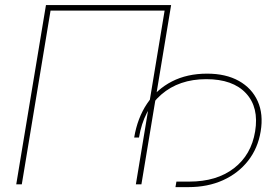

<svg xmlns="http://www.w3.org/2000/svg" viewBox="-20 -748 1125 779"><path d="M674.3 -727.5 553.7 0H531.2L647.9 -705.1H185.1L68.4 0H45.9L166.5 -727.5ZM691.9 11.2 695.8 -11.2H748Q858.9 -11.2 929.2 -65.4Q999.5 -119.6 1015.1 -214.8Q1031.2 -312.5 978 -369.6Q924.8 -426.8 816.9 -426.8Q706.5 -426.8 634.5 -364.5Q562.5 -302.2 543.9 -189.9H524.4Q537.6 -269.5 576.7 -327.6Q615.7 -385.7 677.5 -417.5Q739.3 -449.2 820.3 -449.2Q896.5 -449.2 949.2 -419.7Q1002 -390.1 1025.6 -337.4Q1049.3 -284.7 1037.6 -214.8Q1026.4 -146.5 986.6 -95.7Q946.8 -44.9 884.8 -16.8Q822.8 11.2 744.1 11.2Z"/></svg>

Font: Inter 28pt Thin
Style: Italic
Weight: 250
Italic angle: -9.3988°
Designer: Rasmus Andersson
Foundry: rsms
Version: Version 4.001;git-66647c0bb